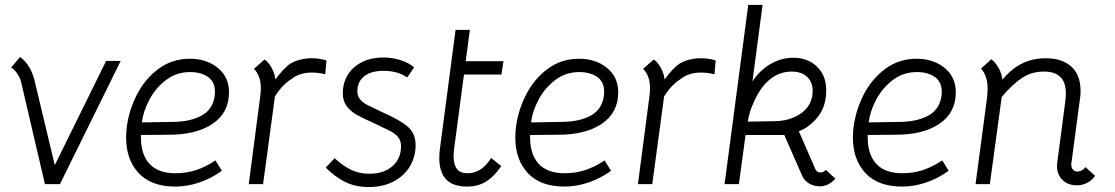

<svg xmlns="http://www.w3.org/2000/svg" viewBox="-20 -746 4517 778"><path d="M25 -472 61 -515Q107 -483 123 -407L202 -77L410 -499H469L223 0H162L65 -416Q60 -433 49.5 -448.5Q39 -464 25 -472Z M491 -189Q491 -211 494 -233Q503 -301 535.5 -364Q568 -427 623 -467.5Q678 -508 749 -508Q817 -508 862.5 -471Q908 -434 908 -372Q908 -289 841 -244Q774 -199 659 -200L551 -199Q549 -123 584.5 -83.5Q620 -44 691 -44Q736 -44 775 -57Q814 -70 853 -96L879 -54Q838 -24 789 -7Q740 10 690 10Q593 10 542 -44.5Q491 -99 491 -189ZM850 -358Q851 -363 851 -374Q851 -415 822.5 -434.5Q794 -454 750 -454Q695 -454 652.5 -421.5Q610 -389 585 -341.5Q560 -294 555 -250L676 -252Q750 -252 796.5 -277.5Q843 -303 850 -358Z M1303 -501 1298 -445Q1271 -452 1244 -452Q1193 -452 1160 -425Q1123 -402 1094 -355L1046 0H988L1034 -352Q1037 -372 1037 -388Q1037 -439 1009 -467L1052 -505Q1068 -494 1080.5 -471.5Q1093 -449 1096 -424Q1130 -471 1158 -489Q1195 -510 1244 -510Q1274 -510 1303 -501Z M1300 -67 1336 -105Q1368 -75 1401.5 -58.5Q1435 -42 1477 -42Q1535 -42 1570 -72.5Q1605 -103 1605 -154Q1605 -176 1593 -190.5Q1581 -205 1562.5 -214.5Q1544 -224 1495 -247Q1450 -267 1424.5 -281.5Q1399 -296 1384 -317Q1369 -338 1369 -368Q1369 -380 1370 -386Q1377 -444 1421.5 -478.5Q1466 -513 1533 -513Q1569 -513 1602.5 -502.5Q1636 -492 1658 -473L1630 -432Q1592 -459 1534 -459Q1484 -459 1456 -437Q1428 -415 1428 -376Q1428 -356 1440 -342.5Q1452 -329 1468.5 -320.5Q1485 -312 1530 -291Q1601 -260 1632.5 -232.5Q1664 -205 1664 -158Q1664 -144 1663 -137Q1654 -69 1602.5 -28.5Q1551 12 1474 12Q1420 12 1378 -9Q1336 -30 1300 -67Z M1760 -106Q1760 -125 1763 -146L1826 -625H1884L1867 -498H2020L2012 -444H1860L1820 -142Q1818 -122 1818 -113Q1818 -80 1831 -62Q1844 -44 1875 -44Q1932 -44 1970 -106L2011 -73Q1983 -31 1950 -10.5Q1917 10 1873 10Q1815 10 1787.5 -19.5Q1760 -49 1760 -106Z M2068 -189Q2068 -211 2071 -233Q2080 -301 2112.5 -364Q2145 -427 2200 -467.5Q2255 -508 2326 -508Q2394 -508 2439.5 -471Q2485 -434 2485 -372Q2485 -289 2418 -244Q2351 -199 2236 -200L2128 -199Q2126 -123 2161.5 -83.5Q2197 -44 2268 -44Q2313 -44 2352 -57Q2391 -70 2430 -96L2456 -54Q2415 -24 2366 -7Q2317 10 2267 10Q2170 10 2119 -44.5Q2068 -99 2068 -189ZM2427 -358Q2428 -363 2428 -374Q2428 -415 2399.5 -434.5Q2371 -454 2327 -454Q2272 -454 2229.5 -421.5Q2187 -389 2162 -341.5Q2137 -294 2132 -250L2253 -252Q2327 -252 2373.5 -277.5Q2420 -303 2427 -358Z M2880 -501 2875 -445Q2848 -452 2821 -452Q2770 -452 2737 -425Q2700 -402 2671 -355L2623 0H2565L2611 -352Q2614 -372 2614 -388Q2614 -439 2586 -467L2629 -505Q2645 -494 2657.5 -471.5Q2670 -449 2673 -424Q2707 -471 2735 -489Q2772 -510 2821 -510Q2851 -510 2880 -501Z M3070 -726 3029 -416Q3058 -461 3102 -486.5Q3146 -512 3194 -512Q3254 -512 3291 -475.5Q3328 -439 3328 -380Q3328 -317 3295.5 -274.5Q3263 -232 3217 -214L3283 -63Q3285 -56 3291 -51.5Q3297 -47 3304 -47Q3311 -47 3317 -50Q3323 -53 3326 -58L3365 -22Q3337 9 3302 9Q3278 9 3258.5 -2.5Q3239 -14 3230 -35L3158 -199H3001L2974 0H2916L3012 -726ZM3193 -269Q3231 -284 3252 -312Q3273 -340 3273 -378Q3273 -413 3250.5 -434.5Q3228 -456 3188 -456Q3137 -456 3097 -422Q3057 -388 3031 -324Q3017 -295 3010 -253L3118 -255Q3160 -255 3193 -269Z M3436 -189Q3436 -211 3439 -233Q3448 -301 3480.5 -364Q3513 -427 3568 -467.5Q3623 -508 3694 -508Q3762 -508 3807.5 -471Q3853 -434 3853 -372Q3853 -289 3786 -244Q3719 -199 3604 -200L3496 -199Q3494 -123 3529.5 -83.5Q3565 -44 3636 -44Q3681 -44 3720 -57Q3759 -70 3798 -96L3824 -54Q3783 -24 3734 -7Q3685 10 3635 10Q3538 10 3487 -44.5Q3436 -99 3436 -189ZM3795 -358Q3796 -363 3796 -374Q3796 -415 3767.5 -434.5Q3739 -454 3695 -454Q3640 -454 3597.5 -421.5Q3555 -389 3530 -341.5Q3505 -294 3500 -250L3621 -252Q3695 -252 3741.5 -277.5Q3788 -303 3795 -358Z M4417 -34Q4408 -18 4387.5 -6.5Q4367 5 4344 5Q4304 5 4281.5 -21Q4259 -47 4264 -87L4297 -338Q4299 -358 4299 -368Q4299 -456 4210 -456Q4160 -456 4121 -430Q4082 -404 4039 -353L3991 0H3933L3980 -353Q3982 -377 3982 -386Q3982 -439 3955 -468L3997 -506Q4013 -494 4026 -471.5Q4039 -449 4042 -423Q4080 -469 4123 -489.5Q4166 -510 4217 -510Q4288 -510 4325.5 -472Q4363 -434 4358 -360L4321 -82Q4320 -68 4327 -59.5Q4334 -51 4345 -51Q4355 -51 4364 -56Q4373 -61 4378 -69Z"/></svg>

Font: Bellota
Style: Italic
Weight: 400
Italic angle: -7.5°
Designer: Kemie Guaida
Foundry: Kemie Guaida
Version: Version 4.001